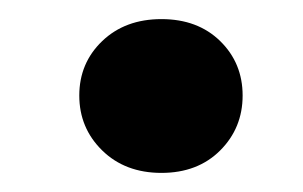

<svg xmlns="http://www.w3.org/2000/svg" viewBox="-20 -425 317 201"><path d="M149 -244Q111 -244 87 -267.5Q63 -291 63 -325Q63 -359 87 -382Q111 -405 149 -405Q187 -405 210.5 -382Q234 -359 234 -325Q234 -291 210.5 -267.5Q187 -244 149 -244Z"/></svg>

Font: DM Sans 10pt ExtraBold
Style: Italic
Weight: 800
Italic angle: -10°
Version: Version 4.004;gftools[0.9.30]